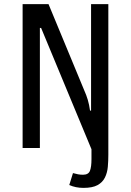

<svg xmlns="http://www.w3.org/2000/svg" viewBox="-20 -720 637 934"><path d="M507 -700V33Q507 63 504.5 91.5Q502 120 490.5 143.5Q479 167 454.5 180.5Q430 194 386 194Q348 194 317 180L335 122Q349 126 360 128Q371 130 384 130Q410 130 417.5 111Q425 92 425 54V6L180 -584H174V0H90V-700H216L390 -280Q400 -258 407 -234.5Q414 -211 418 -182H423V-700Z"/></svg>

Font: Strait
Style: Regular
Weight: 400
Designer: Eduardo Rodriguez Tunni
Foundry: Eduardo Rodriguez Tunni
Version: Version 1.002; ttfautohint (v1.8.4.7-5d5b);gftools[0.9.23]